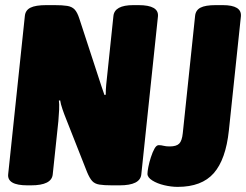

<svg xmlns="http://www.w3.org/2000/svg" viewBox="-20 -722 961 750"><path d="M87 2Q7 2 12 -42L77 -659Q79 -682 99 -692Q119 -702 161 -702H193Q224 -702 242.5 -699Q261 -696 271.5 -685Q282 -674 290 -649L376 -386Q379 -377 382 -368.5Q385 -360 388 -351L393 -352Q393 -362 393.5 -372Q394 -382 395 -392L423 -659Q427 -702 501 -702H521Q601 -702 597 -658L532 -41Q528 2 447 2H418Q386 2 368 -1Q350 -4 340 -15Q330 -26 320 -50L238 -258Q231 -275 224 -295.5Q217 -316 215 -330L210 -329Q212 -316 211 -293.5Q210 -271 208 -249L186 -41Q182 2 101 2ZM674 8Q649 8 621.5 1.5Q594 -5 575 -17Q556 -29 556 -43Q556 -52 559.5 -70Q563 -88 569.5 -108Q576 -128 583.5 -141.5Q591 -155 600 -155Q610 -155 619 -152.5Q628 -150 643 -150Q669 -150 680 -161Q691 -172 694 -202L742 -659Q744 -682 763 -692Q782 -702 823 -702H850Q925 -702 921 -658L874 -212Q862 -99 815 -45.5Q768 8 674 8Z"/></svg>

Font: Asap Condensed Condensed Black
Style: Italic
Weight: 900
Width: 3
Italic angle: -6°
Designer: Pablo Cosgaya
Foundry: Omnibus-Type
Version: Version 3.001; ttfautohint (v1.8.4.7-5d5b)